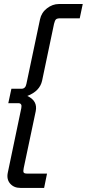

<svg xmlns="http://www.w3.org/2000/svg" viewBox="-20 -752 424 937"><path d="M79.1 165Q47.9 165 29.5 144Q11.2 123 18.1 90.3L84 -224.6Q88.9 -248.5 69.3 -248.5H20.5L35.6 -318.8H84.5Q104.5 -318.8 108.9 -342.8L175.3 -657.7Q182.1 -690.4 209.2 -711.4Q236.3 -732.4 267.6 -732.4H383.8L369.1 -662.6H272.9Q258.3 -662.6 252.9 -657.2Q247.6 -651.9 243.7 -635.7L185.5 -358.4Q174.3 -307.1 113.3 -283.7Q164.6 -260.3 154.3 -209L95.7 68.4Q92.3 84.5 95.5 89.8Q98.6 95.2 113.3 95.2H209.5L195.3 165Z"/></svg>

Font: Schibsted Grotesk
Style: Italic
Weight: 400
Italic angle: -12°
Designer: Bakken & Baeck AS, Henrik Kongsvoll
Foundry: Schibsted ASA
Version: Version 1.100; ttfautohint (v1.8.4.7-5d5b);gftools[0.9.25]